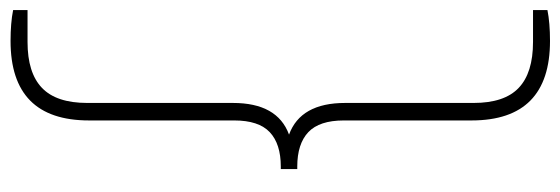

<svg xmlns="http://www.w3.org/2000/svg" viewBox="-398 -480 1088 373"><g transform="rotate(90 146.5 -294.0)"><path d="M40 230Q5 230 -20 225V197H42Q102 197 131.2 169Q160.5 141 160.5 81V-202Q160.5 -288.5 222 -311Q160.5 -333.5 160.5 -420V-669.5Q160.5 -729.5 131.2 -757.2Q102 -785 42 -785H-20V-813Q5 -818 40 -818Q194.5 -818 194.5 -665.5V-417.5Q194.5 -370 217.2 -348.5Q240 -327 284 -327H289V-295H284Q240 -295 217.2 -273.5Q194.5 -252 194.5 -204.5V77.5Q194.5 230 40 230Z"/></g></svg>

Font: Encode Sans SmCnd Th
Style: Regular
Weight: 100
Width: 4
Designer: Multiple Designers
Foundry: Impallari Type
Version: Version 3.002; ttfautohint (v1.8.3) -l 8 -r 50 -G 200 -x 14 